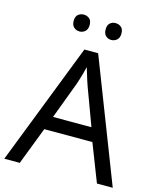

<svg xmlns="http://www.w3.org/2000/svg" viewBox="-131 -1000 901 1091"><g transform="rotate(15 319.5 -454.0)"><path d="M545 0 459 -221H176L91 0H0L279 -717H360L638 0ZM352 -517Q349 -525 342 -546Q335 -567 328.5 -589.5Q322 -612 318 -624Q313 -604 307.5 -583.5Q302 -563 296.5 -546Q291 -529 287 -517L206 -301H432ZM178 -859Q178 -885 192 -896.5Q206 -908 225 -908Q244 -908 258 -896.5Q272 -885 272 -859Q272 -834 258 -821.5Q244 -809 225 -809Q206 -809 192 -821.5Q178 -834 178 -859ZM366 -859Q366 -885 379.5 -896.5Q393 -908 412 -908Q431 -908 445 -896.5Q459 -885 459 -859Q459 -834 445 -821.5Q431 -809 412 -809Q393 -809 379.5 -821.5Q366 -834 366 -859Z"/></g></svg>

Font: Noto Sans Bassa Vah
Style: Regular
Weight: 400
Designer: Monotype Design Team
Foundry: Monotype Imaging Inc.
Version: Version 2.002